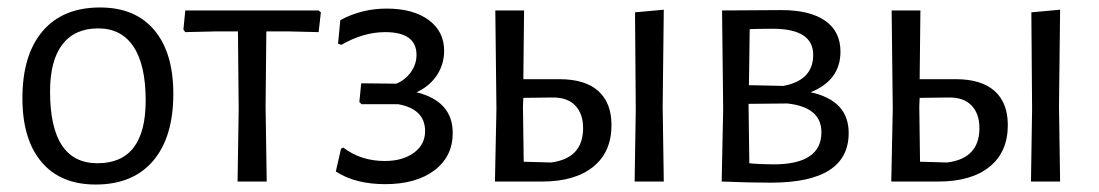

<svg xmlns="http://www.w3.org/2000/svg" viewBox="-20 -486 2941 514"><path d="M248 -466Q342 -466 393 -405.5Q444 -345 444 -235Q444 -119 390 -55.5Q336 8 236 8Q142 8 91 -52.5Q40 -113 40 -223Q40 -339 94 -402.5Q148 -466 248 -466ZM243 -410Q180 -410 147 -367Q114 -324 114 -241Q114 -49 241 -49Q370 -49 370 -217Q370 -312 337.5 -361Q305 -410 243 -410Z M616 0 619 -194 617 -402H561L476 -400L471 -407L476 -458H833L839 -453L833 -400L749 -402H693L691 -201L694 0Z M1011 7Q931 7 879 -27L893 -88L899 -91Q946 -55 1010 -55Q1058 -55 1088 -77Q1118 -99 1118 -135Q1118 -194 1046 -207H948L942 -213L947 -263L1041 -262Q1065 -272 1080 -293Q1095 -314 1095 -339Q1095 -400 1011 -400Q953 -400 894 -366L885 -369L891 -432Q948 -463 1015 -463Q1086 -463 1127.5 -432.5Q1169 -402 1169 -350Q1169 -314 1149.5 -284.5Q1130 -255 1095 -239Q1192 -215 1192 -130Q1192 -67 1143 -30Q1094 7 1011 7Z M1679 0 1682 -194 1680 -453 1757 -460 1754 -201 1757 0ZM1305 0 1309 -194 1306 -458H1383L1381 -274H1478Q1546 -274 1581.5 -242.5Q1617 -211 1617 -151Q1617 -79 1568 -39.5Q1519 0 1431 0ZM1380 -201 1382 -53 1455 -51Q1541 -62 1541 -143Q1541 -182 1519.5 -204Q1498 -226 1457 -225L1381 -224Z M1912 0 1916 -194 1913 -458 2072 -459Q2148 -459 2189 -430.5Q2230 -402 2230 -348Q2230 -271 2150 -239Q2252 -217 2252 -130Q2252 3 2044 3Q1984 3 1912 0ZM2049 -409Q2009 -409 1987 -408L1985 -258L2077 -256Q2157 -271 2157 -339Q2157 -409 2049 -409ZM1984 -201 1986 -49Q2016 -46 2051 -46Q2179 -46 2179 -132Q2179 -199 2088 -209L1984 -208Z M2740 0 2743 -194 2741 -453 2818 -460 2815 -201 2818 0ZM2366 0 2370 -194 2367 -458H2444L2442 -274H2539Q2607 -274 2642.5 -242.5Q2678 -211 2678 -151Q2678 -79 2629 -39.5Q2580 0 2492 0ZM2441 -201 2443 -53 2516 -51Q2602 -62 2602 -143Q2602 -182 2580.5 -204Q2559 -226 2518 -225L2442 -224Z"/></svg>

Font: Alegreya Sans SC
Style: Regular
Weight: 400
Designer: Juan Pablo del Peral
Foundry: Huerta Tipografica
Version: Version 2.007